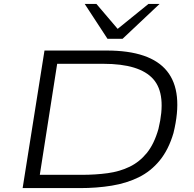

<svg xmlns="http://www.w3.org/2000/svg" viewBox="-20 -964 993 984"><path d="M96 0 208 -705H527Q751 -705 836 -599.5Q921 -494 869 -282Q844 -197 798.5 -141.5Q753 -86 691 -55.5Q629 -25 552.5 -12.5Q476 0 389 0ZM184 -68H398Q470 -68 532 -76.5Q594 -85 644.5 -109.5Q695 -134 732.5 -180Q770 -226 792 -303Q835 -480 765.5 -558.5Q696 -637 510 -637H273ZM531 -765 414 -944H474L583 -816L741 -944H798L608 -765Z"/></svg>

Font: Nunito Sans 7pt Expanded Light
Style: Italic
Weight: 300
Width: 7
Italic angle: -9°
Designer: Vernon Adams
Foundry: Vernon Adams
Version: Version 3.101;gftools[0.9.27]